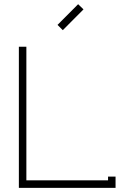

<svg xmlns="http://www.w3.org/2000/svg" viewBox="-20 -904 611 924"><path d="M282.2 -758.8 256.8 -784.2 356 -883.8 381.8 -858.9ZM106.9 -36.1H500V-54.2H536.1V0H70.8V-679.2H106.9Z"/></svg>

Font: RawengulkPcs
Style: Regular
Weight: 400
Version: Version 0.92